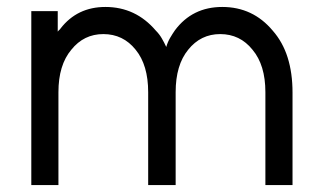

<svg xmlns="http://www.w3.org/2000/svg" viewBox="-20 -532 917 552"><path d="M821 0V-266Q821 -322 807 -366.5Q793 -411 764 -444Q707 -512 619 -512Q533 -512 483 -445Q476 -435 469 -423Q462 -411 458 -397Q452 -410 445 -422Q438 -434 428 -444Q370 -512 283 -512Q202 -512 154 -450Q153 -448 150.5 -446Q148 -444 146 -441V-500H70V0H148V-267Q148 -345 185 -389Q221 -434 277 -434Q334 -434 370 -389Q406 -345 406 -267V0H485V-267Q485 -345 521 -389Q557 -434 613 -434Q670 -434 706 -389Q743 -345 743 -267V0Z"/></svg>

Font: Unageo
Style: Regular
Weight: 400
Designer: Richard Sepsi
Foundry: Richard Sepsi
Version: Version 2.000